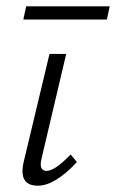

<svg xmlns="http://www.w3.org/2000/svg" viewBox="-20 -584 368 609"><path d="M54 -522 63 -564H328L319 -522ZM100 5Q38 5 55 -70L137 -413H190L112 -82Q102 -42 128 -42Q154 -42 204 -94L224 -70Q154 5 100 5Z"/></svg>

Font: EauTestText Semilight
Style: Italic
Weight: 300
Italic angle: -12°
Designer: Christian Thalmann (Catharsis Fonts)
Version: Version 0.001;PS 000.001;hotconv 1.0.88;makeotf.lib2.5.64775